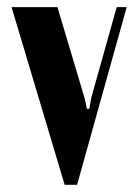

<svg xmlns="http://www.w3.org/2000/svg" viewBox="-20 -515 385 535"><path d="M333 -495.1 194.8 0H160.2L12.2 -495.1H140.1L215.8 -241.2L222.2 -211.9H229L233.9 -241.2L305.2 -495.1Z"/></svg>

Font: Moniqa Black Heading
Style: Regular
Weight: 900
Designer: Rajesh Rajput
Foundry: Rajesh Rajput
Version: Version 1.000